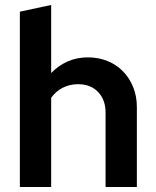

<svg xmlns="http://www.w3.org/2000/svg" viewBox="-20 -753 627 773"><path d="M60 0V-706L186 -733V-459Q215 -489 252 -505.5Q289 -522 334 -522Q377 -522 413.5 -507Q450 -492 476 -465Q502 -438 516.5 -401.5Q531 -365 531 -322V0H405V-275V-300Q405 -351 375 -382.5Q345 -414 295 -414Q260 -414 232 -399.5Q204 -385 186 -359V0Z"/></svg>

Font: Rosa Sans SemiBold
Style: Regular
Weight: 600
Designer: Pentagram / MCKL
Foundry: Pentagram / MCKL
Version: Version 1.005;September 16, 2019;FontCreator 11.5.0.2425 64-